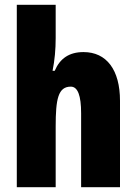

<svg xmlns="http://www.w3.org/2000/svg" viewBox="-20 -780 569 800"><path d="M212 -621V-760H50V0H212V-253C212 -367 222 -419 275 -419C304 -419 318 -382 318 -308V0H480V-360C480 -489 424 -563 328 -563C269 -563 230 -537 208 -485H199C208 -529 212 -575 212 -621Z"/></svg>

Font: Noto Sans Telugu ExtraCondensed Black
Style: Regular
Weight: 900
Width: 2
Designer: Jelle Bosma - Monotype Design Team
Foundry: Monotype Imaging Inc.
Version: Version 2.005